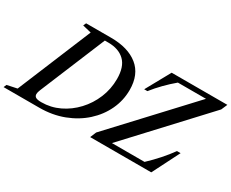

<svg xmlns="http://www.w3.org/2000/svg" viewBox="-177 -1138 1821 1515"><g transform="rotate(30 734.0 -381.0)"><path d="M-65.5 0 -54 -26.5 36.5 -45.5 314.5 -716.5 235.5 -735.5 247 -761.5H474Q630 -761.5 719 -690Q808 -618.5 808 -477.5Q808 -382 767.5 -296Q727 -210 653.5 -143.5Q580 -77 479.5 -38.5Q379 0 259.5 0ZM252 -45.5Q337.5 -45.5 414.2 -82.2Q491 -119 550.5 -182.8Q610 -246.5 644 -328.8Q678 -411 678 -502.5Q678 -613.5 624 -665.5Q570 -717.5 475.5 -717.5H443L196.5 -123Q186 -98 186 -82.5Q186 -63 201.2 -54.2Q216.5 -45.5 252 -45.5ZM723.5 0 746.5 -55 1364 -718.5H1108Q1059.5 -678 1015 -632.5Q970.5 -587 933.5 -540H904L1026.5 -761.5H1534L1510 -706L896 -45H1193Q1247 -96 1291.2 -146Q1335.5 -196 1372 -247H1405L1280 0Z"/></g></svg>

Font: Libre Caslon Text Medium Italic
Style: Regular
Weight: 500
Italic angle: -22.583°
Designer: Pablo Impallari, Rodrigo Fuenzalida, Katja Schimmel
Foundry: Pablo Impallari, Rodrigo Fuenzalida
Version: Version 2.000